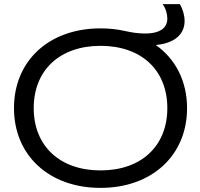

<svg xmlns="http://www.w3.org/2000/svg" viewBox="-20 -901 975 934"><path d="M469 13C719 13 890 -145 890 -375C890 -507 833 -615 738 -682C831 -691 878 -735 878 -799C878 -827 869 -857 855 -881H771C786 -861 794 -833 794 -811C794 -768 763 -738 685 -738C652 -738 620 -743 589 -750C554 -758 514 -763 469 -763C219 -763 48 -606 48 -375C48 -145 219 13 469 13ZM469 -72C271 -72 144 -191 144 -375C144 -560 271 -678 469 -678C668 -678 794 -560 794 -375C794 -191 668 -72 469 -72Z"/></svg>

Font: Bounded Light
Style: Regular
Weight: 300
Designer: Vlad Churkin
Version: Version 3.0